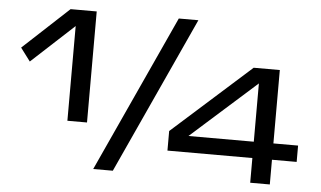

<svg xmlns="http://www.w3.org/2000/svg" viewBox="-52 -832 1528 915"><g transform="rotate(5 712.5 -375.0)"><path d="M281.2 -218.3V-671.4L78.1 -483.9L31.2 -546.4L250 -749.5H375V-218.3ZM423.8 0 767.6 -750H861.3L517.6 0ZM1174.8 0V-118.2H768.6V-211.9L1143.6 -547.4H1268.6V-196.3H1386.7V-118.2H1268.6V0ZM862.3 -196.3H1174.8V-475.1Z"/></g></svg>

Font: Michroma
Style: Regular
Weight: 400
Designer: Vernon Adams
Foundry: Vernon Adams
Version: Version 1.100; ttfautohint (v1.8.4.7-5d5b);gftools[0.9.29]